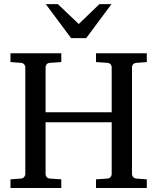

<svg xmlns="http://www.w3.org/2000/svg" viewBox="-20 -936 783 956"><path d="M458 0V-43L515.1 -46.9Q525.4 -47.9 530.8 -54.7Q536.1 -61.5 536.1 -68.8V-327.1H207V-68.8Q207 -61.5 212.2 -54.7Q217.3 -47.9 228 -46.9L285.2 -43V0H32.2V-43L84 -46.9Q94.7 -47.9 100.3 -54.7Q106 -61.5 106 -68.8V-602.1Q106 -609.4 100.3 -615.7Q94.7 -622.1 84 -623L32.2 -627V-670.9H285.2V-627L228 -623Q217.3 -622.1 212.2 -615.7Q207 -609.4 207 -602.1V-377H536.1V-602.1Q536.1 -609.4 530.8 -615.7Q525.4 -622.1 515.1 -623L458 -627V-670.9H710.9V-627L659.2 -623Q648.4 -622.1 642.8 -615.7Q637.2 -609.4 637.2 -602.1V-68.8Q637.2 -61.5 642.8 -54.7Q648.4 -47.9 659.2 -46.9L710.9 -43V0ZM409.2 -746.1H334L208 -915.5H268.1L372.1 -816.4L475.1 -915.5H535.2Z"/></svg>

Font: Charis SIL APac
Style: Regular
Weight: 400
Foundry: SIL International
Version: Version 5.000